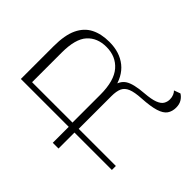

<svg xmlns="http://www.w3.org/2000/svg" viewBox="-183 -905 1089 1089"><g transform="rotate(-45 361.0 -361.0)"><path d="M0 -300V-346H144V-300ZM636 8Q605 8 583.5 -7Q562 -22 550 -60.5Q538 -99 534 -168Q531 -221 519.5 -249Q508 -277 485 -287.5Q462 -298 422 -298H150V-348H383Q495 -348 547.5 -393.5Q600 -439 600 -515Q600 -588 553.5 -630Q507 -672 398 -672H160V0H128V-730H391Q480 -730 532.5 -705Q585 -680 608.5 -634Q632 -588 632 -523Q632 -440 588.5 -386Q545 -332 459 -316L463 -334Q516 -327 538 -293Q560 -259 566 -177Q570 -125 580.5 -97.5Q591 -70 607.5 -60Q624 -50 644 -50Q661 -50 675 -56Q689 -62 696 -70L710 -32Q700 -15 681.5 -3.5Q663 8 636 8Z"/></g></svg>

Font: Savate ExtraLight
Style: Regular
Weight: 200
Designer: Max Esnée
Foundry: Plomb Type
Version: Version 2.000